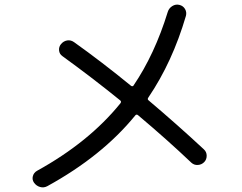

<svg xmlns="http://www.w3.org/2000/svg" viewBox="-20 -771 1040 824"><path d="M183 28Q168 36 152 31.5Q136 27 126 13Q117 0 121 -15Q125 -30 139 -38Q362 -161 497 -328Q502 -335 496 -340Q375 -438 248 -530Q235 -539 233.5 -554.5Q232 -570 242 -582Q253 -595 268.5 -597.5Q284 -600 298 -590Q416 -506 542 -403Q544 -401 548 -401Q552 -401 553 -404Q644 -538 700 -720Q705 -736 719.5 -745Q734 -754 750 -750Q766 -746 774 -732.5Q782 -719 778 -703Q720 -505 617 -353Q611 -345 618 -340Q741 -236 855 -130Q867 -119 867 -102.5Q867 -86 856 -75Q845 -64 829 -63Q813 -62 801 -73Q698 -171 572 -277Q565 -282 560 -275Q418 -101 183 28Z"/></svg>

Font: Rounded Mplus 1c
Style: Regular
Weight: 400
Version: Version 1.059.20150529